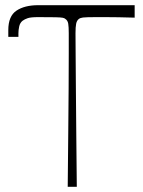

<svg xmlns="http://www.w3.org/2000/svg" viewBox="-20 -720 551 740"><path d="M12 -578Q12 -583 12 -587Q12 -591 12 -595Q12 -599 12 -604Q12 -658 43.5 -679Q75 -700 127 -700H499V-652Q467 -653 437 -653.5Q407 -654 385 -654Q363 -654 353 -654Q311 -654 300 -652.5Q289 -651 284 -647Q276 -641 273.5 -628.5Q271 -616 271 -592Q271 -568 271.5 -513Q272 -458 272.5 -378.5Q273 -299 274 -202.5Q275 -106 276 0H241Q242 -106 243 -202.5Q244 -299 244.5 -378.5Q245 -458 245 -513Q245 -568 245 -592Q245 -616 243 -628.5Q241 -641 232 -647Q229 -650 222 -651.5Q215 -653 194 -653.5Q173 -654 127 -654Q99 -654 87 -650Q75 -646 67 -640Q57 -632 54 -618Q51 -604 51 -592Q51 -589 51 -585.5Q51 -582 51 -578Z"/></svg>

Font: Ojuju Light
Style: Regular
Weight: 300
Designer: Chisaokwu Joboson, Mirko Velimirovic
Foundry: Udi Foundry
Version: Version 1.000